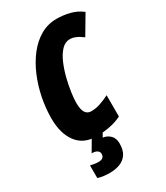

<svg xmlns="http://www.w3.org/2000/svg" viewBox="-233 -820 998 1156"><g transform="rotate(-30 266.5 -242.0)"><path d="M217.8 9.8Q127.4 9.8 80.8 -52.5Q34.2 -114.7 34.2 -219.2Q34.2 -290 48.6 -361.8Q63 -433.6 90.6 -498.5Q118.2 -563.5 158 -614.5Q197.8 -665.5 248.8 -694.8Q299.8 -724.1 360.8 -724.1Q405.8 -724.1 450.7 -712.9Q495.6 -701.7 533.2 -672.9L455.1 -541Q407.2 -578.1 368.2 -578.1Q335.4 -578.1 309.8 -550.8Q284.2 -523.4 265.6 -480.2Q247.1 -437 234.9 -388.4Q222.7 -339.8 216.8 -296.6Q210.9 -253.4 210.9 -227.1Q210.9 -178.2 224.9 -157.7Q238.8 -137.2 264.2 -137.2Q297.4 -137.2 329.3 -148.2Q361.3 -159.2 392.1 -174.8V-26.9Q353.5 -7.3 306.6 1.2Q259.8 9.8 217.8 9.8ZM176.3 240.2Q155.3 240.2 134.8 237.8Q114.3 235.4 94.2 229V141.1Q106.4 144 121.3 146.5Q136.2 148.9 149.9 148.9Q189.9 148.9 189.9 115.2Q189.9 101.1 177 92Q164.1 83 139.2 83L188 0H264.2L244.1 34.2Q274.4 38.6 294.7 58.8Q314.9 79.1 314.9 115.2Q314.9 162.1 296.1 189.5Q277.3 216.8 245.8 228.5Q214.4 240.2 176.3 240.2Z"/></g></svg>

Font: Open Sans Condensed ExtraBold
Style: Italic
Weight: 800
Width: 3
Italic angle: -12°
Designer: Monotype Design Team
Foundry: Monotype Imaging Inc.
Version: Version 3.003; ttfautohint (v1.8.4)